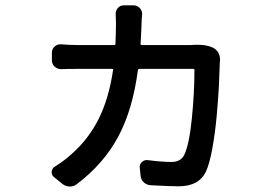

<svg xmlns="http://www.w3.org/2000/svg" viewBox="-20 -640 1040 717"><path d="M710 -472.7Q715.8 -472.7 720.7 -472.7Q752 -472.7 775.4 -461.9Q801.8 -448.2 801.8 -416L800.8 -405.3Q799.8 -365.2 797.4 -317.9Q794.9 -270.5 789.1 -206.1Q783.2 -141.6 772.9 -85.4Q762.7 -29.3 749 1Q722.7 55.7 647.5 55.7Q615.2 55.7 543 51.8Q527.3 50.8 516.6 40.5Q505.9 30.3 504.9 15.6L502 -12.7Q500 -25.4 509.8 -34.7Q519.5 -43.9 532.2 -42Q585 -35.2 620.1 -35.2Q655.3 -35.2 668 -61.5Q686.5 -99.6 696.3 -196.3Q706.1 -293 706.1 -378.9Q706.1 -382.8 701.2 -382.8H500Q496.1 -382.8 495.1 -378.9Q475.6 -230.5 421.4 -129.4Q367.2 -28.3 266.6 47.9Q254.9 56.6 241.2 56.6Q240.2 56.6 239.3 56.6Q223.6 55.7 211.9 45.9L180.7 20.5Q172.9 13.7 172.9 3.9Q172.9 -10.7 184.6 -17.6Q221.7 -41 247.1 -64.5Q310.5 -120.1 348.6 -196.3Q386.7 -272.5 402.3 -378.9Q403.3 -382.8 398.4 -382.8H272.5Q230.5 -382.8 209 -381.8Q194.3 -381.8 184.1 -391.1Q173.8 -400.4 173.8 -415V-443.4Q173.8 -457 184.1 -466.3Q194.3 -475.6 209 -474.6Q240.2 -471.7 272.5 -471.7H406.2Q411.1 -471.7 411.1 -476.6Q413.1 -522.5 413.1 -550.8Q413.1 -565.4 412.1 -585.9Q411.1 -599.6 419.9 -609.9Q428.7 -620.1 442.4 -620.1H478.5Q492.2 -620.1 502 -609.9Q511.7 -599.6 510.7 -585Q509.8 -580.1 509.3 -569.3Q508.8 -558.6 508.8 -553.7Q506.8 -502.9 504.9 -476.6Q504.9 -471.7 509.8 -471.7H689.5Q699.2 -471.7 710 -472.7Z"/></svg>

Font: Gen Jyuu GothicL Medium
Style: Regular
Weight: 500
Designer: [Source Han Sans]
Ryoko NISHIZUKA  (kana & ideographs); Paul D. Hunt (Latin, Greek & Cyrillic); Wenlong ZHANG  (bopomofo
Version: Version 1.002.20150607